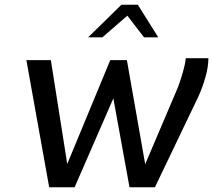

<svg xmlns="http://www.w3.org/2000/svg" viewBox="-20 -788 897 808"><path d="M91 -535H194L263 -98L444 -535H514L591 -97L729 -421Q739 -448 749 -482Q759 -516 762 -543H857Q857 -507 844.5 -463Q832 -419 815 -382L632 0H525L457 -374L294 0H187ZM491 -768H560L646 -631H586L516 -722L411 -631H351Z"/></svg>

Font: Exo Medium
Style: Italic
Weight: 500
Italic angle: -9°
Designer: Natanael Gama
Foundry: Natanael Gama
Version: Version 1.500; ttfautohint (v1.6)